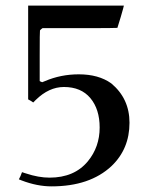

<svg xmlns="http://www.w3.org/2000/svg" viewBox="-20 -478 542 682"><path d="M334 -25Q334 -90 301 -129.5Q268 -169 207 -169Q154 -169 107 -123L98 -114L89 -120L80 -125V-458H420Q420 -456 409 -418L397 -379Q397 -378 264 -378H131Q124 -373 122 -370Q121 -369 121 -279V-190Q124 -188 130 -186L140 -190Q196 -214 260 -214Q330 -214 375 -182Q440 -128 440 -42Q440 51 376 112Q299 184 163 184Q112 184 57 163L47 159L53 147L58 134H60Q62 135 65.5 136Q69 137 72 138Q117 153 156 153Q244 153 292 95Q334 44 334 -25Z"/></svg>

Font: KaTeX_Fraktur
Style: Regular
Weight: 400
Version: Version 1.1; ttfautohint (v1.3)